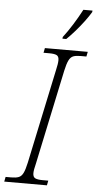

<svg xmlns="http://www.w3.org/2000/svg" viewBox="-79 -968 505 1004"><g transform="rotate(5 174.0 -465.5)"><path d="M-17 0 -12 -25H18Q42 -25 56.5 -30.5Q71 -36 80 -54Q89 -72 97 -109L202 -605Q206 -622 208 -635Q210 -648 210 -657Q210 -677 198 -683Q186 -689 160 -689H129L134 -714H359L354 -689H323Q299 -689 285 -683.5Q271 -678 262 -660Q253 -642 245 -605L140 -109Q131 -74 131 -57Q131 -37 143.5 -31Q156 -25 182 -25H212L207 0ZM221 -771 222 -780Q246 -811 271 -851Q296 -891 317 -931H365L364 -923Q351 -901 330.5 -873.5Q310 -846 286.5 -819Q263 -792 241 -771Z"/></g></svg>

Font: Noto Serif SemiCondensed ExtraLight
Style: Italic
Weight: 200
Width: 4
Italic angle: -12°
Designer: Monotype Design Team
Foundry: Monotype Imaging Inc.
Version: Version 2.013